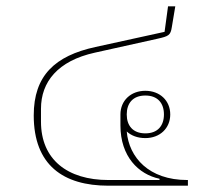

<svg xmlns="http://www.w3.org/2000/svg" viewBox="-20 -589 669 609"><path d="M441 -301C395 -301 362 -270 362 -226V-191C362 -93 419 -36 486 -22V-18H324C194 -18 110 -83 110 -203V-244C110 -329 163 -396 281 -422L479 -466C515 -474 521 -477 525 -503L536 -569H513L502 -488L283 -440C154 -412 87 -349 87 -223C87 -65 181 0 324 0H576V-18H574C452 -18 389 -90 382 -172C396 -159 416 -151 441 -151C487 -151 520 -182 520 -226C520 -270 487 -301 441 -301ZM441 -166C401 -166 382 -191 382 -226C382 -261 401 -286 441 -286C481 -286 500 -261 500 -226C500 -191 481 -166 441 -166Z"/></svg>

Font: IBM Plex Thai Looped Thin
Style: Regular
Weight: 100
Designer: Mike Abbink, Paul van der Laan, Pieter van Rosmalen, Ben Mitchell, Mark Frömberg
Foundry: Bold Monday
Version: Version 1.0